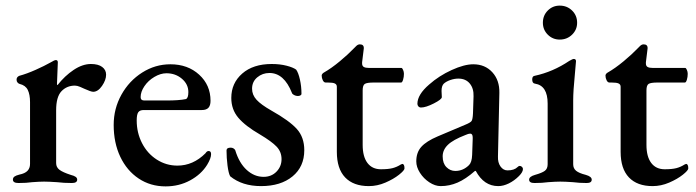

<svg xmlns="http://www.w3.org/2000/svg" viewBox="-20 -649 2480 684"><path d="M26 -9Q26 -16 31.5 -20Q37 -24 49 -27Q69 -31 78 -40.5Q87 -50 87 -65V-285Q87 -312 79 -328.5Q71 -345 50 -350Q46 -351 42.5 -355Q39 -359 39 -365Q39 -375 49 -379Q75 -386 106.5 -400Q138 -414 161 -427Q174 -435 179 -435Q186 -435 186 -427L183 -350Q183 -346 185 -346Q211 -379 242.5 -400Q274 -421 304 -421Q330 -421 344 -410.5Q358 -400 358 -383Q358 -364 343.5 -343Q329 -322 312 -322Q304 -322 280 -333Q276 -335 265.5 -339.5Q255 -344 247 -344Q218 -344 199 -324Q180 -304 180 -256V-68Q180 -53 192 -44Q204 -35 232 -26Q244 -23 249.5 -19Q255 -15 255 -9Q255 3 236 3Q207 3 183 0Q153 -2 137 -2Q121 -2 95 0Q74 3 46 3Q26 3 26 -9Z M385 -204Q385 -262 412.5 -311.5Q440 -361 486.5 -390.5Q533 -420 587 -420Q649 -420 689.5 -383Q730 -346 730 -290Q730 -273 722.5 -265Q715 -257 699 -257H492Q478 -257 472.5 -249Q467 -241 467 -220Q467 -176 486 -139Q505 -102 538.5 -80.5Q572 -59 612 -59Q668 -59 712 -103Q717 -111 723 -111Q732 -111 732 -100Q732 -85 718 -62Q697 -28 657.5 -6.5Q618 15 570 15Q516 15 474 -13Q432 -41 408.5 -90.5Q385 -140 385 -204ZM573 -291Q618 -291 642 -296Q651 -299 651 -321Q651 -349 628 -368.5Q605 -388 573 -388Q552 -388 530 -375Q508 -362 494.5 -342Q481 -322 481 -303Q481 -291 494 -291Z M800 -21Q794 -32 790.5 -59.5Q787 -87 787 -113Q787 -123 802 -123Q807 -123 811.5 -120.5Q816 -118 818 -114Q832 -68 859 -43.5Q886 -19 919 -19Q947 -19 965 -37.5Q983 -56 983 -82Q983 -108 965.5 -126.5Q948 -145 906 -170Q854 -200 829 -229.5Q804 -259 804 -300Q804 -353 843 -387Q882 -421 948 -421Q977 -421 1000.5 -415Q1024 -409 1035 -401Q1043 -390 1048.5 -365.5Q1054 -341 1054 -315Q1054 -311 1050 -309Q1046 -307 1041 -307Q1034 -307 1027.5 -310.5Q1021 -314 1020 -318Q992 -389 940 -389Q915 -389 896.5 -373.5Q878 -358 878 -333Q878 -311 894 -293.5Q910 -276 947 -255Q1011 -219 1037.5 -189.5Q1064 -160 1064 -114Q1064 -55 1022 -20.5Q980 14 910 14Q843 14 800 -21Z M1180 -108V-340Q1180 -348 1173 -351.5Q1166 -355 1148 -355H1140Q1134 -355 1130 -363Q1126 -371 1126 -380Q1126 -383 1128.5 -386Q1131 -389 1133 -390Q1161 -406 1191 -431Q1221 -456 1242 -478Q1243 -479 1249 -485Q1255 -491 1262 -491Q1277 -491 1276 -476L1270 -427V-423Q1270 -414 1276 -410.5Q1282 -407 1294 -407H1410Q1413 -407 1416 -400Q1419 -393 1419 -386Q1419 -375 1416 -365Q1413 -355 1409 -355H1312Q1287 -355 1279.5 -350Q1272 -345 1272 -327V-133Q1272 -91 1289 -68.5Q1306 -46 1337 -46Q1363 -46 1378.5 -50Q1394 -54 1408 -63L1413 -65Q1421 -65 1421 -49Q1421 -42 1401.5 -26.5Q1382 -11 1353 1.5Q1324 14 1294 14Q1239 14 1209.5 -17Q1180 -48 1180 -108Z M1463 -74Q1463 -106 1481 -126Q1499 -146 1539 -163L1636 -204Q1656 -212 1660 -218Q1664 -224 1665 -245L1667 -306Q1668 -334 1653.5 -351.5Q1639 -369 1613 -369Q1599 -369 1584.5 -364Q1570 -359 1561 -351Q1553 -343 1553 -325L1554 -303Q1554 -295 1525.5 -280.5Q1497 -266 1480 -266Q1474 -266 1470.5 -270Q1467 -274 1467 -279Q1467 -312 1509 -348Q1544 -379 1589 -399.5Q1634 -420 1666 -420Q1708 -420 1734 -391.5Q1760 -363 1759 -318L1754 -92Q1753 -70 1763 -56Q1773 -42 1788 -42Q1812 -42 1824 -54Q1828 -58 1831 -58Q1836 -58 1839.5 -54.5Q1843 -51 1843 -47Q1843 -36 1829 -22Q1812 -5 1792.5 4.5Q1773 14 1755 14Q1704 14 1675 -40H1672Q1639 -11 1610 1.5Q1581 14 1550 14Q1530 14 1509.5 0.5Q1489 -13 1476 -33.5Q1463 -54 1463 -74ZM1651 -61Q1661 -71 1662 -97L1664 -154V-159Q1664 -173 1655 -173Q1649 -173 1638 -168Q1594 -151 1575.5 -133Q1557 -115 1557 -92Q1557 -67 1570.5 -53.5Q1584 -40 1602 -40Q1630 -40 1651 -61Z M1865 -9Q1865 -20 1886 -26Q1911 -33 1921 -40.5Q1931 -48 1931 -64V-280Q1931 -344 1886 -351Q1876 -352 1876 -366Q1876 -378 1885 -379Q1950 -393 2008 -432Q2020 -439 2024 -439Q2032 -439 2032 -431Q2032 -425 2028 -385Q2022 -325 2022 -292V-64Q2022 -49 2032.5 -40.5Q2043 -32 2067 -26Q2088 -20 2088 -9Q2088 3 2070 3Q2044 3 2021 0Q1993 -2 1976 -2Q1959 -2 1933 0Q1912 3 1884 3Q1865 3 1865 -9ZM1914 -568Q1914 -594 1931.5 -611.5Q1949 -629 1974 -629Q2000 -629 2018 -611.5Q2036 -594 2036 -568Q2036 -543 2018 -525.5Q2000 -508 1974 -508Q1949 -508 1931.5 -525.5Q1914 -543 1914 -568Z M2191 -108V-340Q2191 -348 2184 -351.5Q2177 -355 2159 -355H2151Q2145 -355 2141 -363Q2137 -371 2137 -380Q2137 -383 2139.5 -386Q2142 -389 2144 -390Q2172 -406 2202 -431Q2232 -456 2253 -478Q2254 -479 2260 -485Q2266 -491 2273 -491Q2288 -491 2287 -476L2281 -427V-423Q2281 -414 2287 -410.5Q2293 -407 2305 -407H2421Q2424 -407 2427 -400Q2430 -393 2430 -386Q2430 -375 2427 -365Q2424 -355 2420 -355H2323Q2298 -355 2290.5 -350Q2283 -345 2283 -327V-133Q2283 -91 2300 -68.5Q2317 -46 2348 -46Q2374 -46 2389.5 -50Q2405 -54 2419 -63L2424 -65Q2432 -65 2432 -49Q2432 -42 2412.5 -26.5Q2393 -11 2364 1.5Q2335 14 2305 14Q2250 14 2220.5 -17Q2191 -48 2191 -108Z"/></svg>

Font: EB Garamond Medium
Style: Regular
Weight: 500
Designer: Georg Duffner and Octavio Pardo
Foundry: Georg Duffner
Version: Version 1.000